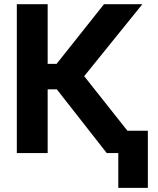

<svg xmlns="http://www.w3.org/2000/svg" viewBox="-20 -727 751 912"><path d="M249.8 -302.7H206.4V0H59.9V-707H206.4V-423.5H248.7L473.9 -707H656.2L379.9 -365.1L669.3 0H487ZM682.3 165.4H541.9V-105.9H682.3Z"/></svg>

Font: Pretendard JP Variable
Style: Regular
Weight: 400
Designer: Base glyphs from Inter by Rasmus Andersson; Hangul glyphs from Noto Sans CJK(Source Han Sans) by Jang Soo-young and Kang
Foundry: Kil Hyung-jin
Version: Version 1.307;Glyphs 3.2 (3192)